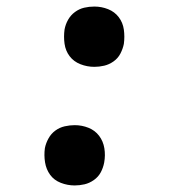

<svg xmlns="http://www.w3.org/2000/svg" viewBox="-20 -558 540 586"><path d="M268 -354Q246 -354 225.5 -362Q205 -370 192.5 -386.5Q180 -403 177 -424.5Q174 -446 177 -468Q180 -484 188 -498Q196 -512 209 -521.5Q222 -531 237 -534.5Q252 -538 268 -538Q290 -538 310 -530Q330 -522 342.5 -505.5Q355 -489 358 -467.5Q361 -446 358 -424Q355 -409 347.5 -394.5Q340 -380 326.5 -370.5Q313 -361 298 -357.5Q283 -354 268 -354ZM208 8Q186 8 165.5 0Q145 -8 133 -24.5Q121 -41 117.5 -62.5Q114 -84 117 -106Q120 -121 128 -135.5Q136 -150 149 -159.5Q162 -169 177.5 -172.5Q193 -176 208 -176Q230 -176 250 -168Q270 -160 282.5 -143.5Q295 -127 298.5 -105.5Q302 -84 298 -62Q295 -46 287.5 -32Q280 -18 266.5 -8.5Q253 1 238 4.5Q223 8 208 8Z"/></svg>

Font: Iosevka Curly Slab SmBdObl
Style: Regular
Weight: 600
Italic angle: -9°
Monospace: yes
Designer: Belleve Invis
Foundry: Belleve Invis
Version: Version 11.0.0; ttfautohint (v1.8.3)